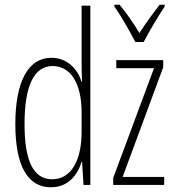

<svg xmlns="http://www.w3.org/2000/svg" viewBox="-20 -784 739 814"><path d="M554 -606H589C614 -653 649 -713 678 -756V-764H657C623 -720 599 -687 571 -644C546 -686 513 -733 487 -764H465V-756C490 -722 528 -655 554 -606ZM196 10C271 10 310 -45 326 -98H328L334 0H363V-760H326V-506C326 -484 327 -463 328 -437H326C311 -487 268 -539 198 -539C101 -539 45 -441 45 -258C45 -83 96 10 196 10ZM676 0V-34H500L672 -499V-529H473V-495H633L460 -30V0ZM201 -24C118 -24 84 -109 84 -258C84 -420 124 -504 203 -504C281 -504 326 -428 326 -307V-226C326 -102 281 -24 201 -24Z"/></svg>

Font: Noto Sans ExtraCondensed ExtraLight
Style: Regular
Weight: 200
Width: 2
Designer: Monotype Design Team
Foundry: Monotype Imaging Inc.
Version: Version 2.013